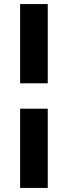

<svg xmlns="http://www.w3.org/2000/svg" viewBox="-20 -795 334 945"><path d="M215 -260V130H79V-260ZM215 -775V-385H79V-775Z"/></svg>

Font: Boldmen
Style: Bold
Weight: 700
Designer: Matt McInerney, Pablo Impallari, Rodrigo Fuenzalida
Foundry: LIVING CONCEPT
Version: Version 1.000